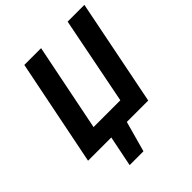

<svg xmlns="http://www.w3.org/2000/svg" viewBox="-230 -787 1110 1110"><g transform="rotate(-45 325.0 -232.0)"><path d="M180 188 218 0H28L159 -652H296L188 -115H407L513 -652H650L520 0H345L293 188Z"/></g></svg>

Font: Source Sans 3
Style: Bold Italic
Weight: 700
Italic angle: -11°
Designer: Paul D. Hunt
Foundry: Adobe
Version: Version 3.052;hotconv 1.1.0;makeotfexe 2.6.0